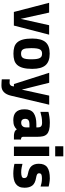

<svg xmlns="http://www.w3.org/2000/svg" viewBox="882 -1622 917 2722"><g transform="rotate(90 1341.0 -261.5)"><path d="M343 1H150L20 -499H159L248 -95L338 -499H472Z M957 -260Q957 -181 943 -129.5Q929 -78 902 -47.5Q875 -17 834.5 -5Q794 7 741 7Q688 7 648 -5Q608 -17 581 -47.5Q554 -78 540.5 -129.5Q527 -181 527 -260Q527 -388 577.5 -447.5Q628 -507 741 -507Q854 -507 905.5 -447.5Q957 -388 957 -260ZM821 -245Q821 -289 817 -318.5Q813 -348 803.5 -366Q794 -384 779 -391.5Q764 -399 741 -399Q719 -399 704 -391.5Q689 -384 680 -366Q671 -348 667 -318.5Q663 -289 663 -245Q663 -203 666.5 -175.5Q670 -148 679 -131.5Q688 -115 703 -108Q718 -101 741 -101Q764 -101 779.5 -108Q795 -115 804 -131.5Q813 -148 817 -175.5Q821 -203 821 -245Z M1337 42Q1305 177 1195 177Q1187 177 1173.5 176.5Q1160 176 1146.5 175.5Q1133 175 1121.5 174Q1110 173 1105 172V59Q1129 62 1154 62Q1195 62 1203 18L1206 0H1172L1012 -500H1154L1251 -111L1336 -500H1465Z M1901 0Q1881 0 1855 -8Q1829 -16 1815 -41Q1796 -18 1765 -4.5Q1734 9 1683 9Q1650 9 1622 1Q1594 -7 1573.5 -25.5Q1553 -44 1541.5 -74.5Q1530 -105 1530 -151Q1530 -242 1584.5 -280Q1639 -318 1742 -318H1787V-339Q1787 -368 1772.5 -383.5Q1758 -399 1720 -399Q1677 -399 1640.5 -392.5Q1604 -386 1566 -375V-489Q1580 -493 1599 -496.5Q1618 -500 1638.5 -503Q1659 -506 1680.5 -507.5Q1702 -509 1720 -509Q1784 -509 1823 -498.5Q1862 -488 1883.5 -466Q1905 -444 1912.5 -410Q1920 -376 1920 -330V-132Q1920 -117 1928 -108.5Q1936 -100 1959 -100V0ZM1721 -103Q1742 -103 1754.5 -110.5Q1767 -118 1774.5 -129Q1782 -140 1784.5 -152.5Q1787 -165 1787 -175V-220H1737Q1705 -220 1685 -206Q1665 -192 1665 -158Q1665 -135 1677.5 -119Q1690 -103 1721 -103Z M2054 -585V-700H2197V-585ZM2059 0V-500H2192V0Z M2642 -151Q2642 -105 2627.5 -74.5Q2613 -44 2586.5 -25.5Q2560 -7 2523 1Q2486 9 2441 9Q2422 9 2402 7.5Q2382 6 2363.5 3.5Q2345 1 2329.5 -1.5Q2314 -4 2304 -7V-121Q2324 -116 2356 -109.5Q2388 -103 2423 -103Q2458 -103 2481.5 -111Q2505 -119 2505 -145Q2505 -168 2492.5 -180Q2480 -192 2442 -199Q2365 -213 2333.5 -251Q2302 -289 2302 -353Q2302 -437 2353 -473Q2404 -509 2510 -509Q2525 -509 2542 -507Q2559 -505 2575 -502.5Q2591 -500 2604.5 -497Q2618 -494 2625 -492V-378Q2602 -385 2574.5 -391Q2547 -397 2506 -397Q2469 -397 2453 -388Q2437 -379 2437 -356Q2437 -338 2453 -328.5Q2469 -319 2502 -314Q2580 -301 2611 -260.5Q2642 -220 2642 -151Z"/></g></svg>

Font: Share
Style: Bold
Weight: 700
Designer: Ralph du Carrois
Version: Version 1.002